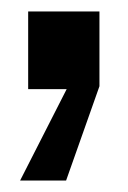

<svg xmlns="http://www.w3.org/2000/svg" viewBox="-20 -155 222 334"><path d="M15 159 96 0H29V-135H153V-5L95 159Z"/></svg>

Font: Hubot Sans Condensed SemiBold
Style: Regular
Weight: 600
Width: 3
Designer: Deni Anggara
Foundry: GitHub, Inc., Subsidiary of Microsoft Corporation
Version: Version 2.000